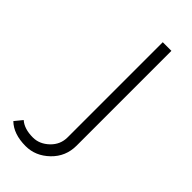

<svg xmlns="http://www.w3.org/2000/svg" viewBox="-352 -564 785 785"><g transform="rotate(45 40.5 -171.5)"><path d="M-18 177Q-88 177 -126 140L-99 107Q-72 131 -22 131Q16 131 47 101.5Q78 72 78 30V-520H128V28Q128 91 83.5 134Q39 177 -18 177Z"/></g></svg>

Font: Raleway
Style: Light
Weight: 300
Designer: Matt McInerney, Pablo Impallari, Rodrigo Fuenzalida
Foundry: Matt McInerney, Pablo Impallari, Rodrigo Fuenzalida
Version: Version 3.000